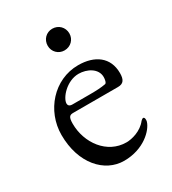

<svg xmlns="http://www.w3.org/2000/svg" viewBox="-153 -678 696 776"><g transform="rotate(-30 195.0 -290.0)"><path d="M162 -543C162 -515 184 -493 212 -493C241 -493 263 -515 263 -543C263 -572 241 -594 212 -594C184 -594 162 -572 162 -543ZM213 -383C252 -383 295 -361 295 -321C295 -310 292 -294 285 -293C264 -289 241 -288 212 -288H130C116 -288 111 -295 111 -303C111 -329 157 -383 213 -383ZM229 -414C116 -414 30 -316 30 -203C30 -70 107 14 198 14C290 14 346 -43 356 -78C358 -86 357 -98 350 -98C347 -98 342 -94 339 -91C313 -57 268 -46 243 -46C153 -46 92 -130 92 -220C92 -254 101 -257 117 -257H325C351 -257 360 -272 360 -302C360 -376 306 -414 229 -414Z"/></g></svg>

Font: EB Garamond 12
Style: Regular
Weight: 400
Version: Version 0.016+